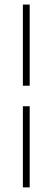

<svg xmlns="http://www.w3.org/2000/svg" viewBox="-20 -770 230 840"><path d="M80.1 -395V-750H109.9V-395ZM80.1 49.8V-305.2H109.9V49.8Z"/></svg>

Font: Cakra Normal
Style: Regular
Weight: 400
Designer: Lucia Kollert, Vojtech Kollert
Foundry: OoM Type
Version: Version 1.000;Glyphs 3.1.1 (3148)